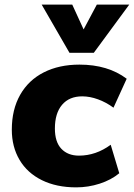

<svg xmlns="http://www.w3.org/2000/svg" viewBox="-20 -801 578 829"><path d="M31 -241Q31 -328 67 -391.5Q103 -455 169 -488.5Q235 -522 323 -522Q446 -522 527 -461L470 -336Q439 -359 403.5 -372Q368 -385 335 -385Q279 -385 248 -348.5Q217 -312 217 -246Q217 -188 245 -158.5Q273 -129 321 -129Q394 -129 458 -176L495 -53Q460 -24 410.5 -8Q361 8 309 8Q224 8 161 -23Q98 -54 64.5 -110.5Q31 -167 31 -241ZM538 -781 385 -573H280L160 -781H292L341 -674L398 -781Z"/></svg>

Font: Muli Black
Style: Italic
Weight: 900
Italic angle: -4.541°
Designer: Vernon Adams
Foundry: Vernon Adams
Version: Version 2.001